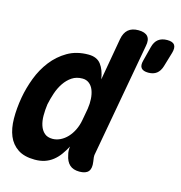

<svg xmlns="http://www.w3.org/2000/svg" viewBox="-120 -839 894 948"><g transform="rotate(15 327.0 -365.0)"><path d="M572 -550Q546 -550 536 -562.5Q526 -575 533 -601L552 -675Q559 -703 576.5 -716.5Q594 -730 622 -730Q650 -730 659.5 -716.5Q669 -703 661 -675L639 -601Q631 -575 614.5 -562.5Q598 -550 572 -550ZM423 -99Q420 -88 421 -77Q422 -66 424 -55Q429 -22 416 -6Q403 10 370 10Q338 10 320 -6.5Q302 -23 296 -55Q293 -65 292.5 -76.5Q292 -88 294 -98Q281 -74 266.5 -54Q252 -34 233.5 -19.5Q215 -5 192.5 2.5Q170 10 142 10Q88 10 55 -12Q22 -34 6.5 -71.5Q-9 -109 -9.5 -160Q-10 -211 0 -269Q9 -320 28.5 -371.5Q48 -423 80.5 -465Q113 -507 158.5 -533.5Q204 -560 265 -560Q308 -560 329 -532.5Q350 -505 357 -458L395 -674Q401 -707 420 -723.5Q439 -740 472 -740Q506 -740 520 -723.5Q534 -707 527 -674ZM200 -112Q220 -112 239.5 -121.5Q259 -131 275 -148Q291 -165 302.5 -188.5Q314 -212 319 -240L330 -301Q334 -327 332.5 -351.5Q331 -376 323.5 -395.5Q316 -415 301.5 -426.5Q287 -438 267 -438Q236 -438 213.5 -423Q191 -408 174.5 -383.5Q158 -359 148 -329Q138 -299 132 -270Q128 -241 128 -212.5Q128 -184 135.5 -161.5Q143 -139 158.5 -125.5Q174 -112 200 -112Z"/></g></svg>

Font: Maple Mono
Style: Bold Italic
Weight: 700
Italic angle: -10°
Monospace: yes
Designer: subframe7536
Version: Version 7.000